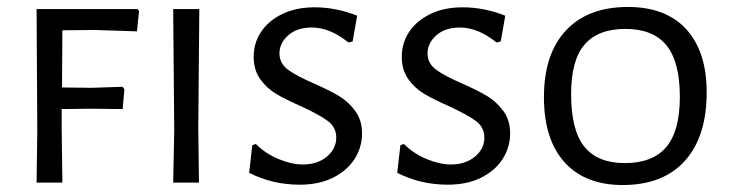

<svg xmlns="http://www.w3.org/2000/svg" viewBox="-20 -524 2093 551"><path d="M158 -273 159 -437 250 -438 373 -434 379 -492 375 -498H85L87 -150L85 0H159L157 -156V-211L237 -212L332 -211L337 -268L332 -275L244 -272Z M551 0 549 -156 552 -498H477L480 -150L477 0Z M1005 -479C964.3 -495 923.7 -503 883 -503C847.7 -503 816.8 -496.7 790.5 -484C764.2 -471.3 743.8 -454.3 729.5 -433C715.2 -411.7 708 -387.7 708 -361C708 -335.7 714.3 -314.2 727 -296.5C739.7 -278.8 755.2 -264.7 773.5 -254C791.8 -243.3 815.3 -231.7 844 -219C878.7 -203 904.2 -189 920.5 -177C936.8 -165 945 -149 945 -129C945 -107.7 936 -89.5 918 -74.5C900 -59.5 877 -52 849 -52C827.7 -52 804.5 -57.2 779.5 -67.5C754.5 -77.8 732.7 -92.3 714 -111L704 -107L695 -28C739.7 -5.3 788 6 840 6C877.3 6 909.5 -0.8 936.5 -14.5C963.5 -28.2 984 -46.2 998 -68.5C1012 -90.8 1019 -115 1019 -141C1019 -166.3 1012.5 -187.8 999.5 -205.5C986.5 -223.2 971.2 -237.3 953.5 -248C935.8 -258.7 912 -270.7 882 -284C848 -298.7 822.8 -312 806.5 -324C790.2 -336 782 -351.7 782 -371C782 -390.3 790.3 -407.5 807 -422.5C823.7 -437.5 846.3 -445 875 -445C909.7 -445 944.7 -430.7 980 -402L992 -405Z M1430 -479C1389.3 -495 1348.7 -503 1308 -503C1272.7 -503 1241.8 -496.7 1215.5 -484C1189.2 -471.3 1168.8 -454.3 1154.5 -433C1140.2 -411.7 1133 -387.7 1133 -361C1133 -335.7 1139.3 -314.2 1152 -296.5C1164.7 -278.8 1180.2 -264.7 1198.5 -254C1216.8 -243.3 1240.3 -231.7 1269 -219C1303.7 -203 1329.2 -189 1345.5 -177C1361.8 -165 1370 -149 1370 -129C1370 -107.7 1361 -89.5 1343 -74.5C1325 -59.5 1302 -52 1274 -52C1252.7 -52 1229.5 -57.2 1204.5 -67.5C1179.5 -77.8 1157.7 -92.3 1139 -111L1129 -107L1120 -28C1164.7 -5.3 1213 6 1265 6C1302.3 6 1334.5 -0.8 1361.5 -14.5C1388.5 -28.2 1409 -46.2 1423 -68.5C1437 -90.8 1444 -115 1444 -141C1444 -166.3 1437.5 -187.8 1424.5 -205.5C1411.5 -223.2 1396.2 -237.3 1378.5 -248C1360.8 -258.7 1337 -270.7 1307 -284C1273 -298.7 1247.8 -312 1231.5 -324C1215.2 -336 1207 -351.7 1207 -371C1207 -390.3 1215.3 -407.5 1232 -422.5C1248.7 -437.5 1271.3 -445 1300 -445C1334.7 -445 1369.7 -430.7 1405 -402L1417 -405Z M1949.5 -440C1910.5 -482.7 1854.7 -504 1782 -504C1705.3 -504 1646 -481.5 1604 -436.5C1562 -391.5 1541 -327.7 1541 -245C1541 -164.3 1560.7 -102.2 1600 -58.5C1639.3 -14.8 1695 7 1767 7C1844.3 7 1903.8 -16.2 1945.5 -62.5C1987.2 -108.8 2008 -174.3 2008 -259C2008 -337 1988.5 -397.3 1949.5 -440ZM1657.5 -396C1683.2 -426 1722.3 -441 1775 -441C1827.7 -441 1866.8 -425.3 1892.5 -394C1918.2 -362.7 1931 -313.3 1931 -246C1931 -180.7 1918 -132.7 1892 -102C1866 -71.3 1826.3 -56 1773 -56C1721 -56 1682.3 -71.7 1657 -103C1631.7 -134.3 1619 -184.7 1619 -254C1619 -318.7 1631.8 -366 1657.5 -396Z"/></svg>

Font: Alegreya Sans SC
Style: Regular
Weight: 400
Designer: Juan Pablo del Peral
Foundry: Huerta Tipografica
Version: Version 1.000;PS 001.000;hotconv 1.0.70;makeotf.lib2.5.58329